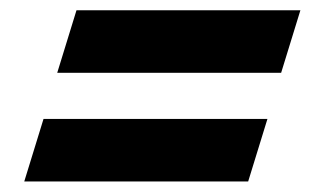

<svg xmlns="http://www.w3.org/2000/svg" viewBox="-20 -432 615 364"><path d="M125 -412.5H549.5L513 -294H88.5ZM62.5 -206.5H487L450.5 -88H26Z"/></svg>

Font: Newsreader 9pt ExtraBold
Style: Italic
Weight: 800
Italic angle: -17°
Designer: Hugues Gentile
Foundry: Production Type
Version: Version 1.003